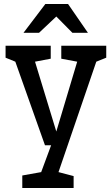

<svg xmlns="http://www.w3.org/2000/svg" viewBox="-20 -730 563 965"><path d="M206 0H237L187 135L92 152V215H350V155L274 135L464 -420L514 -440V-500H288V-435L368 -420L263 -69L156 -420L235 -435V-500H8V-440L57 -420ZM322 -710H208L98 -565H176L263 -647L344 -565H422Z"/></svg>

Font: Hermeneus One
Style: Regular
Weight: 400
Designer: Rodrigo Fuenzalida, Pablo Impallari
Foundry: Pablo Impallari, Rodrigo Fuenzalida
Version: Version 1.002